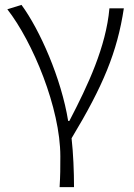

<svg xmlns="http://www.w3.org/2000/svg" viewBox="-20 -567 550 786"><path d="M224 199H283C283 136 280 61 273 -1C402 -215 460 -354 487 -533H428C414 -375 340 -218 264 -72H259C231 -246 143 -445 68 -547L10 -529C114 -396 227 -124 227 73C227 125 227 148 224 199Z"/></svg>

Font: Noto Sans JP Light
Style: Regular
Weight: 300
Designer: Ryoko NISHIZUKA (kana & ideographs); Paul D. Hunt (Latin, Greek & Cyrillic); Wenlong ZHANG (bopomofo); Sandoll Communica
Foundry: Adobe Systems Incorporated
Version: Version 1.004;PS 1.004;hotconv 1.0.82;makeotf.lib2.5.63406